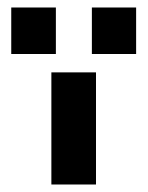

<svg xmlns="http://www.w3.org/2000/svg" viewBox="-20 -481 394 512"><path d="M117 11V-288H236V11ZM10 -337V-461H129V-337ZM225 -337V-461H343V-337Z"/></svg>

Font: Pixelify Sans SemiBold
Style: Regular
Weight: 600
Designer: Stefie Justprince
Foundry: Typecalism Foundryline
Version: Version 1.000